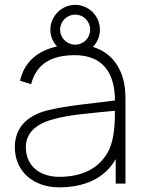

<svg xmlns="http://www.w3.org/2000/svg" viewBox="-20 -764 605 799"><path d="M492.7 -434.4C474 -502.1 431.3 -549 366.7 -568.8C384.4 -586.5 395.8 -612.5 395.8 -640.6C395.8 -696.9 350 -743.8 292.7 -743.8C236.5 -743.8 189.6 -696.9 189.6 -640.6C189.6 -613.5 200 -588.5 217.7 -570.8C137.5 -553.1 81.2 -507.3 63.5 -428.1L109.4 -413.5C132.3 -502.1 199 -534.4 291.7 -534.4C402.1 -534.4 458.3 -466.7 458.3 -345.8C352.1 -332.3 264.6 -325 183.3 -306.2C81.2 -282.3 41.7 -221.9 41.7 -152.1C41.7 -47.9 121.9 15.6 226 15.6C327.1 15.6 414.6 -18.8 461.5 -102.1V0H502.1V-352.1C502.1 -381.2 500 -407.3 492.7 -434.4ZM292.7 -703.1C328.1 -703.1 355.2 -675 355.2 -640.6C355.2 -606.2 328.1 -578.1 292.7 -578.1C258.3 -578.1 230.2 -606.2 230.2 -640.6C230.2 -675 258.3 -703.1 292.7 -703.1ZM433.3 -139.6C395.8 -63.5 321.9 -28.1 227.1 -28.1C145.8 -28.1 87.5 -72.9 87.5 -152.1C87.5 -210.4 130.2 -247.9 197.9 -266.7C275 -288.5 358.3 -292.7 458.3 -303.1C458.3 -261.5 457.3 -188.5 433.3 -139.6Z"/></svg>

Font: Manrope3 Thin
Style: Regular
Weight: 100
Width: 4
Designer: Mikhail Sharanda
Foundry: Mikhail Sharanda
Version: Version 3.000;PS 003.000;hotconv 1.0.88;makeotf.lib2.5.64775